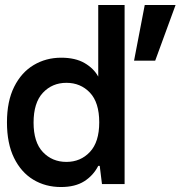

<svg xmlns="http://www.w3.org/2000/svg" viewBox="-20 -740 726 772"><path d="M225 12Q163 12 114 -17.5Q65 -47 36.5 -105Q8 -163 8 -248Q8 -333 37 -391Q66 -449 115.5 -478.5Q165 -508 226 -508Q283 -508 320 -486.5Q357 -465 375 -432V-720H481V0H390L381 -73H375Q355 -34 318.5 -11Q282 12 225 12ZM247 -89Q304 -89 341.5 -129Q379 -169 379 -248Q379 -328 341.5 -367.5Q304 -407 247 -407Q190 -407 152.5 -367Q115 -327 115 -247Q115 -168 152.5 -128.5Q190 -89 247 -89ZM519 -496 562 -720H686L604 -496Z"/></svg>

Font: DM Mono Medium
Style: Regular
Weight: 500
Designer: Colophon Foundry
Foundry: Colophon Foundry
Version: Version 1.000; ttfautohint (v1.8.2.53-6de2)